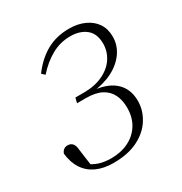

<svg xmlns="http://www.w3.org/2000/svg" viewBox="-122 -561 632 666"><g transform="rotate(-30 194.5 -228.5)"><path d="M146 12Q107 12 78.5 -1Q50 -14 33 -39.5Q16 -65 12 -102Q15 -111 21.5 -116Q28 -121 37 -121Q50 -121 57 -112.5Q64 -104 65 -87L75 -14L58 -35Q79 -19 100 -12.5Q121 -6 147 -6Q186 -6 216.5 -21Q247 -36 264.5 -64Q282 -92 282 -131Q282 -161 271 -183.5Q260 -206 236.5 -218.5Q213 -231 174 -231H139L144 -251H178Q222 -251 254.5 -266.5Q287 -282 304 -308Q321 -334 321 -365Q321 -405 297 -424.5Q273 -444 234 -444Q194 -444 159 -424.5Q124 -405 94 -371L82 -382Q114 -425 153.5 -447Q193 -469 244 -469Q279 -469 306 -456.5Q333 -444 347.5 -422Q362 -400 362 -369Q362 -335 342 -306.5Q322 -278 286.5 -260Q251 -242 202 -237L197 -242Q259 -240 292.5 -211.5Q326 -183 326 -133Q326 -95 305 -61.5Q284 -28 244 -8Q204 12 146 12Z"/></g></svg>

Font: Source Serif 4 48pt Light
Style: Italic
Weight: 300
Italic angle: -12°
Designer: Frank Grießhammer
Foundry: Adobe Systems Incorporated
Version: Version 4.004;hotconv 1.0.116;makeotfexe 2.5.65601